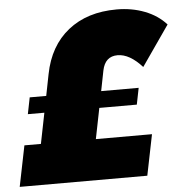

<svg xmlns="http://www.w3.org/2000/svg" viewBox="-86 -761 785 811"><g transform="rotate(-5 306.0 -355.5)"><path d="M303 -173H541L506 0H-35L0 -173H70L96 -303H26L40 -373H110L128 -464Q151 -582 232 -646.5Q313 -711 438 -711Q502 -711 556.5 -690Q611 -669 647 -629L529 -459Q476 -518 425 -518Q372 -518 360 -459L343 -373H502L488 -303H329Z"/></g></svg>

Font: Gontserrat Black
Style: Italic
Weight: 900
Italic angle: -11.3°
Designer: Julieta Ulanovsky
Foundry: Julieta Ulanovsky
Version: Version 6.001